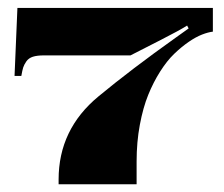

<svg xmlns="http://www.w3.org/2000/svg" viewBox="-20 -475 578 495"><path d="M24.9 -454.5H528.8V-393.4Q516.6 -392 500.9 -385.9Q485.1 -379.8 466.3 -366.9Q447.6 -354 429 -336.1Q410.4 -318.2 392.9 -290.6Q375.4 -263.1 362.1 -230.3Q348.8 -197.6 340.5 -153.2Q332.2 -108.8 332.2 -58.6V0H131.1V-12.2Q131.1 -141.6 233.8 -226.4Q317.7 -295.9 434.4 -378.9L466.3 -401.7L462.4 -409.1Q443.2 -396.9 394.2 -371.9L316.4 -332.2H93.1Q75.6 -332.2 64.7 -328.7Q53.8 -325.2 47.9 -316.7Q42 -308.1 39.8 -301.1Q37.6 -294.1 35 -279.3H17.5Z"/></svg>

Font: Wabroye
Style: Medium
Weight: 500
Designer: gluk
Foundry: gluk
Version: Version 0.14